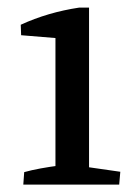

<svg xmlns="http://www.w3.org/2000/svg" viewBox="-20 -499 369 519"><path d="M129.9 -7.3V-426.3L220.7 -472.7V-7.3ZM144 -395 37.1 -403.8 36.1 -432.1Q109.4 -465.8 194.3 -478.5H220.7V-409.2ZM43 0 45.4 -33.7Q64.5 -39.1 89.6 -43.7Q114.7 -48.3 142.1 -51.8L129.9 -12.2V-82H220.7V-12.2L210.4 -48.3L305.2 -34.7L302.2 0Z"/></svg>

Font: Markazi Text Medium
Style: Regular
Weight: 500
Designer: Borna Izadpanah (Arabic designer), Fiona Ross (Arabic design director) and Florian Runge (Latin designer)
Foundry: Borna Izadpanah and Florian Runge
Version: Version 1.001